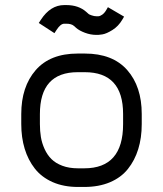

<svg xmlns="http://www.w3.org/2000/svg" viewBox="-20 -722 640 754"><path d="M536.6 -274.4V-234.4Q536.6 -180.7 522.9 -136.5Q509.3 -92.3 482.4 -58.6Q455.6 -24.9 411.9 -6.3Q368.2 12.2 311 12.2H286.1Q230 12.2 186.8 -6.8Q143.6 -25.9 116.9 -59.8Q90.3 -93.8 76.9 -137.9Q63.5 -182.1 63.5 -234.9V-273.9Q63.5 -381.3 120.1 -446.5Q176.8 -511.7 285.2 -511.7H313Q422.4 -511.7 479.5 -447Q536.6 -382.3 536.6 -274.4ZM313 -438.5H285.2Q136.7 -438.5 136.7 -273.9V-234.9Q136.7 -207.5 140.6 -183.8Q144.5 -160.2 155 -137Q165.5 -113.8 181.9 -97.4Q198.2 -81.1 224.9 -71Q251.5 -61 286.1 -61H311Q463.4 -61 463.4 -234.4V-274.4Q463.4 -438.5 313 -438.5ZM140.6 -644.5Q178.2 -702.1 232.4 -702.1H240.2Q288.6 -702.1 318.8 -675.3L328.1 -667Q330.1 -665 340.1 -661.6Q350.1 -658.2 357.9 -658.2H366.2Q372.6 -658.2 381.3 -664.3Q390.1 -670.4 397 -682.1L403.8 -693.8L467.3 -656.7L460.4 -645Q445.3 -619.1 421.6 -604.2Q397.9 -589.4 381.8 -586.9L366.2 -585H357.9Q335.9 -585 313.7 -593.3Q291.5 -601.6 279.3 -612.3L270.5 -620.1Q260.7 -628.9 240.2 -628.9H232.4Q217.8 -628.9 202.1 -604.5L193.8 -591.8L132.3 -631.8Z"/></svg>

Font: Anka/Coder
Style: Regular
Weight: 400
Monospace: yes
Version: Version 001.100